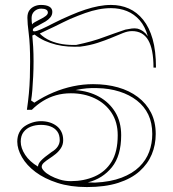

<svg xmlns="http://www.w3.org/2000/svg" viewBox="-20 -743 703 778"><path d="M332 15Q265 15 212.5 -2Q160 -19 124 -46Q88 -73 69 -106Q50 -139 50 -169Q50 -190 58 -206Q66 -222 80 -231.5Q94 -241 111 -246.5Q128 -252 146 -252Q165 -252 181 -247Q197 -242 209.5 -232.5Q222 -223 229 -208.5Q236 -194 236 -175Q236 -157 227 -143Q218 -129 205.5 -119Q193 -109 180 -100.5Q167 -92 158 -84Q149 -76 149 -67Q149 -60 158.5 -50Q168 -40 184.5 -31Q201 -22 222 -15.5Q243 -9 267 -9Q320 -9 363.5 -28Q407 -47 432 -87.5Q457 -128 457 -195Q457 -248 432 -286Q407 -324 364 -344.5Q321 -365 267 -365Q235 -365 207 -357Q179 -349 154.5 -334Q130 -319 109 -298H89Q94 -332 97 -364Q100 -396 101 -428.5Q102 -461 102 -493Q102 -564 96.5 -606.5Q91 -649 91 -671Q91 -690 99 -701Q107 -712 119.5 -717.5Q132 -723 146 -723Q168 -723 180 -716Q192 -709 192 -695Q192 -682 184 -672.5Q176 -663 164.5 -656Q153 -649 141 -643Q129 -637 121 -632Q113 -627 113 -621Q113 -616 119 -616Q128 -616 148 -625Q168 -634 198 -649.5Q228 -665 268 -682Q298 -695 325.5 -704Q353 -713 379 -718Q405 -723 430 -723Q469 -723 502 -708.5Q535 -694 560 -663Q585 -632 598.5 -584.5Q612 -537 612 -469H602Q602 -544 580.5 -580.5Q559 -617 515 -617Q498 -617 478 -609Q458 -601 433 -590.5Q408 -580 376 -569.5Q344 -559 305 -554Q281 -553 256.5 -554.5Q232 -556 207.5 -562Q183 -568 161 -578Q139 -588 120 -603L111 -599Q113 -580 114.5 -552.5Q116 -525 116 -494Q116 -464 114.5 -433.5Q113 -403 111 -378Q109 -353 106 -336L119 -327Q157 -352 196.5 -368.5Q236 -385 276.5 -393.5Q317 -402 357 -402Q412 -402 458 -389Q504 -376 538.5 -350Q573 -324 592 -286.5Q611 -249 611 -200Q611 -156 595 -117.5Q579 -79 545.5 -49Q512 -19 459 -2Q406 15 332 15ZM110 -644Q113 -649 121.5 -653.5Q130 -658 143 -665Q156 -671 165 -678Q174 -685 174 -692Q174 -700 167 -704Q160 -708 147 -708Q131 -708 119.5 -697.5Q108 -687 108 -670Q108 -662 108.5 -656Q109 -650 110 -644ZM64 -169Q64 -143 82 -115.5Q100 -88 134 -68Q134 -79 146 -92Q158 -105 189 -127Q206 -137 214 -149.5Q222 -162 222 -175Q222 -197 212 -210.5Q202 -224 185 -230.5Q168 -237 146 -237Q124 -237 105.5 -230Q87 -223 75.5 -208Q64 -193 64 -169ZM579 -596Q568 -636 546 -661Q524 -686 494.5 -698Q465 -710 430 -710Q405 -710 379 -705Q353 -700 325 -690Q297 -680 264 -666Q253 -661 235.5 -652.5Q218 -644 199 -634.5Q180 -625 164 -618Q148 -611 141 -607Q159 -589 183 -578.5Q207 -568 234 -564Q261 -560 289 -561Q322 -568 349 -575.5Q376 -583 398.5 -591.5Q421 -600 443 -607.5Q465 -615 488 -623Q502 -626 514 -627.5Q526 -629 537 -627Q551 -623 561.5 -615Q572 -607 579 -596ZM286 -378Q340 -374 381.5 -351Q423 -328 447 -288.5Q471 -249 471 -195Q471 -112 433.5 -65.5Q396 -19 336 -4Q344 -4 350.5 -3.5Q357 -3 365 -3Q428 -6 472.5 -23Q517 -40 544.5 -67Q572 -94 584.5 -128Q597 -162 597 -200Q597 -245 581 -278.5Q565 -312 535 -335.5Q505 -359 464 -372Q423 -385 374 -386Q353 -387 331 -385Q309 -383 286 -378Z"/></svg>

Font: Kalnia Glaze Thin Medium
Style: Regular
Weight: 500
Version: Version 1.110